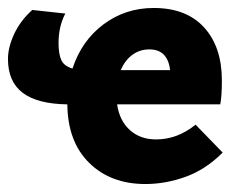

<svg xmlns="http://www.w3.org/2000/svg" viewBox="-31 -454 610 482"><path d="M528 -71Q485 -28 434.5 -10Q384 8 334 8Q247 8 193 -45Q139 -98 138 -192Q63 -193 26 -221Q-11 -249 -11 -306Q-11 -335 4.5 -368.5Q20 -402 50 -429L133 -420Q116 -388 116 -346Q116 -318 123 -303Q130 -288 151 -282Q174 -352 229 -393Q284 -434 355 -434Q437 -434 481.5 -385Q526 -336 526 -252Q526 -213 522 -192H263Q269 -151 295 -127.5Q321 -104 361 -104Q414 -104 460 -141ZM272 -278H396Q390 -330 344 -330Q320 -330 301.5 -316.5Q283 -303 272 -278Z"/></svg>

Font: Ysabeau Ultrabold
Style: Regular
Weight: 800
Designer: Christian Thalmann (Catharsis Fonts)
Version: Version 0.003